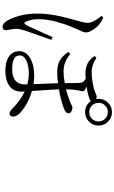

<svg xmlns="http://www.w3.org/2000/svg" viewBox="291 -1150 918 1540"><g transform="rotate(90 750.0 -380.0)"><path d="M106.4 -736.3 123 -749Q153.3 -733.4 175.8 -716.8Q200.2 -696.3 220.2 -664.6Q240.2 -632.8 240.2 -609.4Q240.2 -598.6 235.4 -586.4Q230.5 -574.2 218.8 -549.8Q207 -525.4 197.3 -500Q174.8 -447.3 154.3 -372.1Q133.8 -296.9 133.8 -231.4Q133.8 -169.9 154.3 -127Q165 -106.4 177.7 -126Q186.5 -140.6 204.6 -180.2Q222.7 -219.7 247.6 -275.9Q272.5 -332 277.3 -342.8L299.8 -333Q292 -310.5 262.2 -228Q232.4 -145.5 225.6 -123Q210.9 -78.1 210.9 -51.8Q210.9 -34.2 216.3 -6.3Q221.7 21.5 221.7 31.2Q221.7 58.6 196.3 58.6Q168.9 58.6 146.5 22.5Q124 -14.6 106.4 -78.1Q88.9 -141.6 88.9 -217.8Q88.9 -243.2 90.3 -269Q91.8 -294.9 95.7 -321.3Q99.6 -347.7 103 -366.7Q106.4 -385.7 112.3 -411.6Q118.2 -437.5 121.1 -448.2Q124 -459 130.4 -483.4Q136.7 -507.8 136.7 -508.8Q138.7 -514.6 147 -543.5Q155.3 -572.3 159.2 -591.3Q163.1 -610.4 163.1 -626Q163.1 -668.9 106.4 -736.3ZM657.2 -124V-139.6Q608.4 -152.3 568.4 -152.3Q513.7 -152.3 469.2 -133.8Q424.8 -115.2 424.8 -78.1Q424.8 -18.6 534.2 -18.6Q657.2 -18.6 657.2 -124ZM879.9 -786.1Q848.6 -786.1 826.7 -764.6Q804.7 -743.2 804.7 -711.9Q804.7 -680.7 826.7 -658.7Q848.6 -636.7 879.9 -636.7Q911.1 -636.7 932.6 -658.7Q954.1 -680.7 954.1 -711.9Q954.1 -742.2 932.1 -764.2Q910.2 -786.1 879.9 -786.1ZM428.7 -679.7 444.3 -694.3Q501 -656.2 556.6 -656.2Q621.1 -656.2 697.3 -675.8Q710.9 -680.7 723.6 -686Q736.3 -691.4 742.2 -693.8Q748 -696.3 752.9 -696.3Q763.7 -696.3 774.4 -693.4Q772.5 -705.1 772.5 -711.9Q772.5 -755.9 803.7 -787.6Q835 -819.3 879.9 -819.3Q923.8 -819.3 955.6 -787.6Q987.3 -755.9 987.3 -711.9Q987.3 -667 955.6 -635.3Q923.8 -603.5 879.9 -603.5Q823.2 -603.5 791 -650.4Q785.2 -643.6 779.3 -640.6Q742.2 -626 673.8 -615.2Q686.5 -611.3 702.1 -601.6Q716.8 -591.8 710 -567.4Q698.2 -531.2 696.3 -450.2Q736.3 -460 797.9 -483.4Q808.6 -488.3 818.8 -493.2Q829.1 -498 833 -500Q836.9 -502 839.8 -502Q855.5 -502 872.1 -494.1Q888.7 -486.3 888.7 -470.7Q888.7 -449.2 857.4 -436.5Q788.1 -409.2 696.3 -393.6Q698.2 -341.8 710 -176.8Q809.6 -148.4 877.9 -88.9Q915 -59.6 915 -26.4Q915 2.9 889.6 2.9Q874 2.9 848.6 -22.5Q785.2 -85.9 713.9 -119.1Q714.8 -109.4 714.8 -91.8Q714.8 -29.3 669.9 3.4Q625 36.1 546.9 36.1Q476.6 36.1 433.6 7.3Q390.6 -21.5 390.6 -75.2Q390.6 -129.9 446.3 -162.6Q502 -195.3 585 -195.3Q621.1 -195.3 655.3 -189.5Q654.3 -211.9 651.4 -282.7Q648.4 -353.5 647.5 -386.7Q603.5 -379.9 555.7 -379.9Q503.9 -379.9 466.8 -399.9Q429.7 -419.9 396.5 -468.8L411.1 -484.4Q440.4 -463.9 452.6 -456.1Q464.8 -448.2 492.2 -439.5Q519.5 -430.7 552.7 -430.7Q595.7 -430.7 646.5 -440.4Q646.5 -539.1 644.5 -563.5Q643.6 -592.8 610.4 -608.4Q583 -606.4 570.3 -606.4Q523.4 -606.4 490.2 -623Q457 -639.6 428.7 -679.7Z"/></g></svg>

Font: Bpmf Zihi Serif Regular
Style: Regular
Weight: 400
Foundry: But Ko
Version: Version 1.320